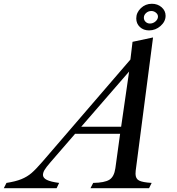

<svg xmlns="http://www.w3.org/2000/svg" viewBox="-165 -990 933 1010"><path d="M532.2 -770 640.1 -793 548.8 -91.8Q547.9 -85.9 547.9 -75.2Q548.3 -49.8 566.4 -40.3Q584.5 -30.8 632.8 -27.8L619.1 0H311L325.2 -27.8Q384.8 -28.8 410.2 -44.4Q435.5 -60.1 441.9 -105L466.8 -286.1H230L101.1 -137.2Q77.1 -109.4 69.1 -95.7Q61 -82 61 -68.8Q62 -53.2 81.8 -43.5Q101.6 -33.7 146 -27.8L132.8 0H-145L-130.9 -27.8Q-83 -35.2 -52.5 -47.6Q-22 -60.1 0.7 -79.6Q23.4 -99.1 58.1 -139.2L521 -676.8ZM472.2 -323.2 514.2 -613.8 262.2 -323.2ZM633.8 -970.2Q664.1 -970.2 685.1 -951.9Q706.1 -933.6 706.1 -907.2Q706.1 -877 679.7 -853.5Q653.3 -830.1 619.1 -830.1Q589.8 -830.1 570.8 -847.9Q551.8 -865.7 551.8 -893.1Q551.8 -923.8 575.9 -947Q600.1 -970.2 633.8 -970.2ZM630.9 -932.1Q615.2 -932.1 603.5 -921.6Q591.8 -911.1 591.8 -897Q591.8 -883.8 601.1 -875Q610.4 -866.2 624 -866.2Q640.1 -866.2 653.1 -877.4Q666 -888.7 666 -902.8Q666 -914.6 655.3 -923.3Q644.5 -932.1 630.9 -932.1Z"/></svg>

Font: Libre Caslon Text
Style: Italic
Weight: 400
Italic angle: -25°
Designer: Pablo Impallari, Rodrigo Fuenzalida
Foundry: Pablo Impallari, Rodrigo Fuenzalida
Version: Version 1.002